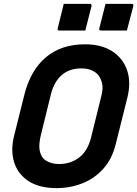

<svg xmlns="http://www.w3.org/2000/svg" viewBox="-20 -948 706 988"><path d="M417 -720Q503 -720 558.5 -683.5Q614 -647 634.5 -585Q655 -523 635 -444L576 -208Q557 -130 511.5 -79.5Q466 -29 403.5 -4.5Q341 20 271 20Q182 20 127 -16Q72 -52 53 -112.5Q34 -173 52 -247L106 -463Q138 -588 217 -654Q296 -720 417 -720ZM191 -256Q179 -207 183.5 -178.5Q188 -150 202 -134Q213 -121 235 -112.5Q257 -104 285 -104Q344 -104 388 -138Q432 -172 449 -242L501 -452Q512 -494 505 -521Q498 -548 482 -566Q468 -580 447.5 -588Q427 -596 398 -596Q337 -596 297.5 -561.5Q258 -527 242 -463ZM308 -928H442Q453 -928 451 -917L419 -791H285Q274 -791 277 -802ZM523 -928H657Q668 -928 666 -917L633 -791H499Q488 -791 491 -802Z"/></svg>

Font: Recursive Sn Lnr St
Style: Bold Italic
Weight: 700
Italic angle: -15°
Version: Version 1.079;hotconv 1.0.112;makeotfexe 2.5.65598; ttfautoh